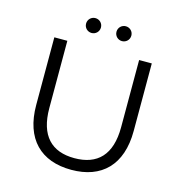

<svg xmlns="http://www.w3.org/2000/svg" viewBox="-124 -979 1040 1098"><g transform="rotate(15 396.0 -430.0)"><path d="M396 7C575 7 684 -98 684 -300V-700H609V-302C609 -138 532 -62 396 -62C261 -62 184 -138 184 -302V-700H107V-300C107 -98 216 7 396 7ZM486 -779C510 -779 530 -798 530 -823C530 -848 510 -867 486 -867C462 -867 442 -848 442 -823C442 -798 462 -779 486 -779ZM306 -779C330 -779 350 -798 350 -823C350 -848 330 -867 306 -867C282 -867 262 -848 262 -823C262 -798 282 -779 306 -779Z"/></g></svg>

Font: Montserrat-Alt1
Style: Regular
Weight: 400
Designer: Differentunic
Foundry: Differentunic
Version: Version 7.222